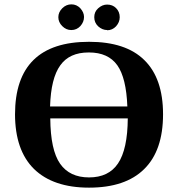

<svg xmlns="http://www.w3.org/2000/svg" viewBox="-20 -852 817 882"><path d="M49 -328V-326Q49 -660 389 -660Q558 -660 643 -576Q729 -492 729 -327Q729 -160 642 -75Q556 10 389 10Q224 10 136 -76Q49 -162 49 -328ZM389 -37Q479 -37 522 -101Q566 -166 567 -308H211Q212 -163 256 -100Q300 -37 389 -37ZM389 -611H387Q299 -611 257 -552Q214 -493 210 -363H565Q560 -494 519 -552Q477 -611 389 -611ZM472 -713V-714Q450 -714 431 -731Q413 -748 413 -773Q413 -798 431 -814Q450 -831 472 -831Q497 -831 513 -815Q530 -798 530 -773Q530 -750 513 -731Q496 -713 472 -713ZM308 -714H307Q284 -714 266 -732Q248 -750 248 -773Q248 -796 266 -814Q284 -832 308 -832Q332 -832 349 -814Q366 -795 366 -774Q366 -751 349 -732Q332 -714 308 -714Z"/></svg>

Font: Libra Serif Modern
Style: Bold
Weight: 700
Designer: Stefan Peev, Context Ltd
Foundry: Ascender Corporation
Version: Version 1.000